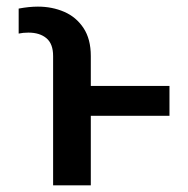

<svg xmlns="http://www.w3.org/2000/svg" viewBox="-20 -557 564 577"><path d="M139.6 0V-388.7Q139.6 -425.3 119.6 -442.1Q99.6 -459 65.4 -459Q49.3 -459 36.1 -456.1V-531.2Q67.4 -537.1 93.8 -537.1Q136.7 -537.1 172.9 -521.5Q209 -505.9 231 -472.7Q252.9 -439.5 252.9 -388.7V-298.8H489.3V-209H252.9V0Z"/></svg>

Font: Pretendard JP Medium
Style: Regular
Weight: 500
Designer: Base glyphs from Inter by Rasmus Andersson; Hangeul glyphs from Noto Sans CJK(Source Han Sans) by Jang Soo-young and Kan
Foundry: Kil Hyung-jin
Version: Version 1.309